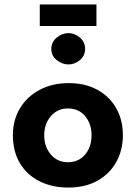

<svg xmlns="http://www.w3.org/2000/svg" viewBox="-20 -832 611 864"><path d="M38 -224Q38 -291 69.5 -344Q101 -397 158 -427.5Q215 -458 289 -458Q364 -458 419 -427.5Q474 -397 503.5 -344Q533 -291 533 -224Q533 -157 503.5 -103.5Q474 -50 419 -19Q364 12 287 12Q215 12 158.5 -16Q102 -44 70 -97Q38 -150 38 -224ZM179 -223Q179 -171 209 -136.5Q239 -102 285 -102Q334 -102 363 -136.5Q392 -171 392 -223Q392 -275 363 -309.5Q334 -344 285 -344Q239 -344 209 -309.5Q179 -275 179 -223ZM211 -612Q211 -643 235.5 -663Q260 -683 288 -683Q316 -683 339.5 -663Q363 -643 363 -612Q363 -581 339.5 -561.5Q316 -542 288 -542Q260 -542 235.5 -561.5Q211 -581 211 -612ZM159 -812H414V-715H159Z"/></svg>

Font: Synthetic
Style: Bold
Weight: 700
Designer: Santiago Orozco
Foundry: Typemade
Version: Version 2.000; ttfautohint (v1.8.4.7-5d5b)